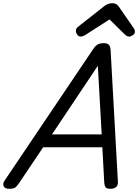

<svg xmlns="http://www.w3.org/2000/svg" viewBox="-77 -1163 861 1197"><path d="M-20 14Q-46 14 -54 -1.5Q-62 -17 -47 -39L502 -854Q517 -877 531.5 -885.5Q546 -894 571 -894Q590 -894 601 -884.5Q612 -875 613 -843L658 -31Q660 -11 648.5 1.5Q637 14 611 14Q589 14 582 5.5Q575 -3 573 -23L561 -245H192L45 -26Q27 0 16.5 7Q6 14 -20 14ZM247 -325H557L533 -753ZM425 -935Q413 -935 404.5 -947Q396 -959 396 -970Q396 -980 399.5 -985Q403 -990 407 -994L567 -1120Q582 -1133 595.5 -1138Q609 -1143 625 -1143Q638 -1143 648.5 -1136.5Q659 -1130 667 -1117L757 -987Q762 -980 763 -974.5Q764 -969 764 -964Q764 -952 751 -943.5Q738 -935 729 -935Q719 -935 711.5 -940Q704 -945 697 -952L606 -1042L455 -945Q448 -941 440.5 -938Q433 -935 425 -935Z"/></svg>

Font: Playwrite HR
Style: Regular
Weight: 400
Designer: Veronika Burian, José Scaglione
Foundry: TypeTogether
Version: Version 1.002